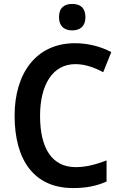

<svg xmlns="http://www.w3.org/2000/svg" viewBox="-20 -943 614 973"><path d="M346 -923C306 -923 279 -904 279 -856C279 -809 307 -789 346 -789C385 -789 413 -809 413 -856C413 -904 386 -923 346 -923ZM362 -618C413 -618 460 -600 503 -577L544 -679C489 -708 425 -724 360 -724C162 -724 54 -570 54 -357C54 -131 153 10 350 10C417 10 468 0 520 -23V-130C467 -110 418 -96 364 -96C243 -96 183 -192 183 -356C183 -512 246 -618 362 -618Z"/></svg>

Font: Noto Sans Myanmar SemiCondensed SemiBold
Style: Regular
Weight: 600
Width: 4
Designer: Monotype Design Team
Foundry: Monotype Imaging Inc.
Version: Version 2.107